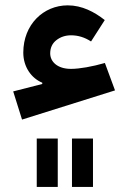

<svg xmlns="http://www.w3.org/2000/svg" viewBox="-20 -453 489 732"><path d="M120.1 259.8H200.2V75.2H120.1ZM254.4 259.8H334.5V75.2H254.4ZM68.8 -252.4C68.8 -197.8 99.6 -154.8 141.1 -137.7V-132.8L30.3 -104.5L64 2.9L418.5 -108.4L379.9 -212.9C332.5 -199.2 283.2 -190.4 250.5 -190.4C198.2 -190.4 171.4 -218.3 171.4 -249.5C171.4 -270.5 179.2 -287.6 194.8 -299.8C210.4 -312 229 -318.4 251 -318.4C277.8 -318.4 303.2 -310.5 327.1 -294.9L379.4 -376.5C339.8 -407.7 292.5 -432.6 238.3 -432.6C145.5 -432.6 68.8 -359.4 68.8 -252.4Z"/></svg>

Font: Estedad Bold
Style: Regular
Weight: 700
Designer: Amin Abedi
Version: Version 7.3